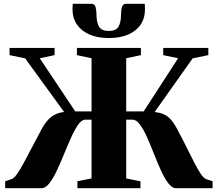

<svg xmlns="http://www.w3.org/2000/svg" viewBox="-20 -997 1154 1017"><path d="M7.5 0V-37L42 -48.5Q54 -52 71 -76.5Q88 -101 107.8 -137.8Q127.5 -174.5 148.8 -215.5Q170 -256.5 190 -293Q209 -331.5 227.8 -354.5Q246.5 -377.5 268.8 -389Q291 -400.5 319.5 -404L113 -688L30.5 -705V-743H269V-705L190.5 -688.5L378.5 -407H465V-688.5L387.5 -705V-743H726.5V-705L648.5 -688.5V-407H741L923.5 -688.5L844.5 -705V-743H1083.5V-705L1000.5 -688L799 -403.5Q830.5 -400.5 852.5 -389.2Q874.5 -378 892.2 -355Q910 -332 929 -293Q949 -256 969.2 -215Q989.5 -174 1008 -137.8Q1026.5 -101.5 1042.8 -77Q1059 -52.5 1071.5 -48.5L1106 -37V0H913Q891.5 0 871.5 -26.2Q851.5 -52.5 832.8 -93.8Q814 -135 795.8 -181.5Q777.5 -228 759.2 -269.2Q741 -310.5 721.8 -336.8Q702.5 -363 682 -363H648.5V-52L724 -36.5V0H390V-37L465 -52V-363H431.5Q412.5 -363 394 -336.8Q375.5 -310.5 357 -269.2Q338.5 -228 319.5 -181.5Q300.5 -135 281.2 -93.8Q262 -52.5 241.5 -26.2Q221 0 199 0ZM464.5 -977Q481.5 -977 486.2 -959.5Q491 -942 491 -921Q491 -877.5 504.8 -855.2Q518.5 -833 556 -833Q593.5 -833 607.2 -855.2Q621 -877.5 621 -921Q621 -942 626 -959.5Q631 -977 647.5 -977H746.5Q747 -970 747.5 -963Q748 -956 748 -948.5Q748 -901 725 -866.8Q702 -832.5 659 -814Q616 -795.5 556 -795.5Q497 -795.5 454 -814.2Q411 -833 387.5 -867.2Q364 -901.5 364 -948.5Q364 -956 364.5 -963Q365 -970 365.5 -977Z"/></svg>

Font: Merriweather 96pt Black
Style: Regular
Weight: 900
Version: Version 2.100